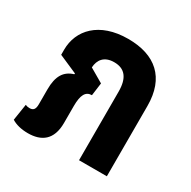

<svg xmlns="http://www.w3.org/2000/svg" viewBox="-127 -652 778 783"><g transform="rotate(30 262.5 -260.0)"><path d="M99 9C161 9 206 -20 206 -101V-181C206 -233 219 -256 248 -256L256 -316L191 -354C193 -390 213 -418 260 -418C310 -418 335 -387 335 -323V0H466V-331C466 -464 390 -529 262 -529C126 -529 57 -452 57 -360V-336L144 -298L143 -294C100 -281 79 -249 79 -186V-116C79 -93 72 -83 54 -83C47 -83 41 -84 34 -87L22 -10C41 2 67 9 99 9Z"/></g></svg>

Font: Noto Sans Thai UI ExtCond
Style: Bold
Weight: 700
Width: 2
Designer: Monotype Design Team
Foundry: Monotype Imaging Inc.
Version: Version 2.000